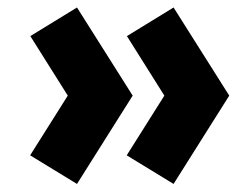

<svg xmlns="http://www.w3.org/2000/svg" viewBox="-20 -512 638 500"><path d="M432 -33 310 -107.5 408 -263 310.5 -418 432 -492.5 577 -263ZM180.5 -33 58.5 -107.5 156.5 -263 59 -418 180.5 -492.5 325.5 -263Z"/></svg>

Font: Geologica Roman ExtraBold
Style: Regular
Weight: 800
Designer: Sindre Bremnes, Frode Helland
Foundry: Monokrom Skriftforlag AS
Version: Version 1.010;gftools[0.9.28]